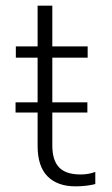

<svg xmlns="http://www.w3.org/2000/svg" viewBox="-20 -644 395 679"><path d="M113 -128V-246H35V-282H113V-440H36V-480H113V-624H165V-480H290V-440H165V-282H289V-246H165V-130Q165 -77 189 -52Q213 -27 265 -27Q293 -27 317 -36V7Q285 15 247 15Q183 15 148 -20.5Q113 -56 113 -128Z"/></svg>

Font: Prompt ExtraLight
Style: Regular
Weight: 275
Designer: Katatrad Team
Foundry: CadsonDemak
Version: Version 1.001